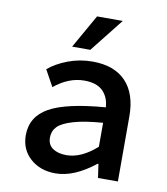

<svg xmlns="http://www.w3.org/2000/svg" viewBox="-83 -801 766 883"><g transform="rotate(10 300.0 -359.0)"><path d="M210 -574.2 298.8 -731H418.9L294.9 -574.2ZM234.9 13.2Q163.1 13.2 116.9 -28.6Q70.8 -70.3 70.8 -136.2Q70.8 -223.1 150.1 -267.6Q229.5 -312 411.1 -326.2Q408.2 -373.5 379.4 -401.9Q350.6 -430.2 293 -430.2Q220.2 -430.2 152.8 -375L110.8 -451.2Q146 -481.4 200.4 -502.2Q254.9 -522.9 314.9 -522.9Q417 -522.9 470.9 -466.3Q524.9 -409.7 524.9 -304.2V0H432.1L422.9 -64H418.9Q321.8 13.2 234.9 13.2ZM270 -78.1Q339.4 -78.1 411.1 -142.1V-253.9Q325.2 -247.6 273.4 -232.2Q221.7 -216.8 201.9 -196Q182.1 -175.3 182.1 -145Q182.1 -111.3 206.5 -94.7Q231 -78.1 270 -78.1Z"/></g></svg>

Font: Office Code Pro Medium
Style: Regular
Weight: 500
Designer: Nathan Rutzky & Paul D. Hunt
Foundry: Adobe Systems Incorporated
Version: Version 1.004;PS 001.004;hotconv 1.0.70;makeotf.lib2.5.58329